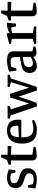

<svg xmlns="http://www.w3.org/2000/svg" viewBox="1300 -1942 656 3295"><g transform="rotate(-90 1627.5 -294.0)"><path d="M196 10Q162 10 119 3.5Q76 -3 42 -16L56 -139H95L116 -56Q131 -52 151 -48Q171 -44 198 -44Q247 -44 274 -63.5Q301 -83 301 -125Q301 -149 285.5 -164.5Q270 -180 226 -195L149 -221Q98 -240 73 -271.5Q48 -303 48 -354Q48 -422 92.5 -461.5Q137 -501 228 -501Q263 -501 299 -493Q335 -485 369 -470L354 -357H316L295 -430Q282 -436 263 -440.5Q244 -445 226 -445Q181 -445 156 -427.5Q131 -410 131 -379Q131 -350 145.5 -334.5Q160 -319 195 -306L280 -277Q322 -264 345.5 -245.5Q369 -227 378.5 -202.5Q388 -178 388 -143Q388 -73 339.5 -31.5Q291 10 196 10Z M603 9Q571 9 553 -3Q535 -15 528.5 -33.5Q522 -52 522 -72V-434H449V-473L531 -502L575 -602H620V-491H769V-427L620 -433V-66L755 -46V-12Q734 -6 704.5 -1Q675 4 647 6.5Q619 9 603 9Z M1041 11Q980 11 936.5 -6.5Q893 -24 865 -57.5Q837 -91 824 -137.5Q811 -184 811 -243Q811 -310 826.5 -358.5Q842 -407 870.5 -438.5Q899 -470 939.5 -485.5Q980 -501 1030 -501Q1129 -501 1175.5 -455Q1222 -409 1222 -311Q1222 -304 1221.5 -294.5Q1221 -285 1221 -275.5Q1221 -266 1219 -256H919V-227Q919 -168 936 -128Q953 -88 985.5 -68.5Q1018 -49 1063 -49Q1094 -49 1133 -55.5Q1172 -62 1209 -72L1216 -37Q1177 -13 1136.5 -1Q1096 11 1041 11ZM921 -297 1118 -308V-330Q1118 -367 1110 -393Q1102 -419 1084 -432Q1066 -445 1036 -445Q995 -445 970.5 -429.5Q946 -414 935 -381.5Q924 -349 921 -297Z M1451 14 1296 -436 1242 -455V-491H1457V-454L1399 -436L1499 -123L1602 -445L1664 -454L1771 -123L1865 -435L1785 -454V-491H1993V-455L1930 -435L1787 4L1724 14L1617 -302L1514 4Z M2133 11Q2098 11 2073 -6Q2048 -23 2035.5 -51.5Q2023 -80 2023 -112Q2023 -137 2032 -166Q2041 -195 2069 -219Q2097 -243 2150 -253L2296 -280V-360Q2296 -399 2280 -419.5Q2264 -440 2216 -440Q2195 -440 2171.5 -436.5Q2148 -433 2127 -426L2104 -341H2063L2046 -464Q2090 -480 2139 -490.5Q2188 -501 2240 -501Q2287 -501 2322 -490.5Q2357 -480 2376 -455.5Q2395 -431 2395 -387V-66L2476 -45V-12Q2446 -3 2421.5 0.5Q2397 4 2375 4Q2348 4 2326 -9Q2304 -22 2298 -50Q2261 -22 2220.5 -5.5Q2180 11 2133 11ZM2190 -57Q2217 -57 2246.5 -68Q2276 -79 2296 -91V-232L2206 -216Q2159 -207 2141.5 -182.5Q2124 -158 2124 -127Q2124 -88 2142.5 -72.5Q2161 -57 2190 -57Z M2523 0V-35L2609 -59V-421L2523 -432V-463L2668 -501H2706V-455Q2740 -477 2781.5 -490Q2823 -503 2859 -503Q2866 -503 2873 -503Q2880 -503 2886 -502L2870 -347H2824L2803 -430Q2778 -430 2753.5 -425Q2729 -420 2708 -412V-58L2822 -36V0Z M3077 9Q3045 9 3027 -3Q3009 -15 3002.5 -33.5Q2996 -52 2996 -72V-434H2923V-473L3005 -502L3049 -602H3094V-491H3243V-427L3094 -433V-66L3229 -46V-12Q3208 -6 3178.5 -1Q3149 4 3121 6.5Q3093 9 3077 9Z"/></g></svg>

Font: Manuale Medium
Style: Regular
Weight: 500
Designer: Eduardo Tunni / Pablo Cosgaya
Foundry: Eduardo Tunni / Pablo Cosgaya
Version: Version 1.002